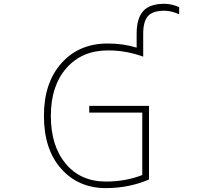

<svg xmlns="http://www.w3.org/2000/svg" viewBox="-20 -969 1040 1001"><path d="M836.9 -949.2Q875 -949.2 914.1 -931.6V-894.5Q873 -913.1 836.9 -913.1Q777.3 -913.1 752 -885.7Q726.6 -858.4 726.6 -793V-673.8Q633.8 -707 542 -706.1Q407.2 -706.1 326.2 -613.8Q245.1 -521.5 245.1 -364.7Q245.1 -208 322.8 -115.2Q400.4 -22.5 532.2 -22.5Q635.7 -22.5 721.7 -56.6V-381.8H445.3V-417H756.8V-33.2Q652.3 11.7 532.2 11.7Q388.7 11.7 298.8 -89.4Q209 -190.4 209 -365.2Q209 -537.1 300.3 -639.6Q391.6 -742.2 542 -742.2Q622.1 -742.2 692.4 -720.7V-793Q692.4 -873 726.6 -911.1Q760.7 -949.2 836.9 -949.2Z"/></svg>

Font: Gen Shin Gothic Monospace ExtraLight
Style: Regular
Weight: 200
Designer: [Source Han Sans]
Ryoko NISHIZUKA  (kana & ideographs); Paul D. Hunt (Latin, Greek & Cyrillic); Wenlong ZHANG  (bopomofo
Version: Version 1.002.20150607